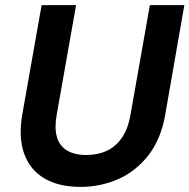

<svg xmlns="http://www.w3.org/2000/svg" viewBox="-20 -720 742 752"><path d="M295 12Q210 12 153.5 -21.5Q97 -55 74.5 -118.5Q52 -182 67 -270L143 -700H278L202 -270Q193 -220 202.5 -185Q212 -150 241 -131.5Q270 -113 319 -113Q364 -113 399.5 -130Q435 -147 458.5 -182Q482 -217 491 -270L567 -700H702L627 -270Q610 -174 561 -111.5Q512 -49 443 -18.5Q374 12 295 12Z"/></svg>

Font: DM Sans 20pt
Style: Bold Italic
Weight: 700
Italic angle: -10°
Version: Version 4.004;gftools[0.9.30]